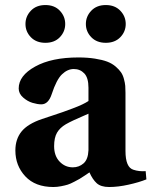

<svg xmlns="http://www.w3.org/2000/svg" viewBox="-20 -730 601 762"><path d="M194.8 -149.9Q194.8 -111.3 216.6 -88.6Q238.3 -65.9 269 -65.9Q293.5 -65.9 311.5 -81.5Q329.6 -97.2 331.1 -133.8V-278.8Q323.7 -275.4 305.7 -267.6Q287.6 -259.8 271.2 -252.2Q254.9 -244.6 241.2 -236.8Q217.8 -223.1 206.3 -203.4Q194.8 -183.6 194.8 -149.9ZM41 -132.8Q41 -177.7 65.4 -208Q89.8 -238.3 147 -257.8Q156.2 -260.7 186.3 -270.8Q216.3 -280.8 231 -285.9Q245.6 -291 268.3 -299.6Q291 -308.1 305.9 -315.2Q320.8 -322.3 331.1 -329.1V-381.8Q331.1 -421.4 314.5 -438.7Q297.9 -456.1 272.9 -456.1Q248 -456.1 226.1 -435.1Q204.1 -414.1 185.1 -356Q171.9 -315.9 144 -315.9Q128.9 -315.9 109.1 -321.8Q89.4 -327.6 71.8 -343Q54.2 -358.4 54.2 -378.9Q54.2 -429.7 119.4 -465.8Q184.6 -502 291 -502Q327.6 -502 356.9 -497.3Q386.2 -492.7 405.5 -485.4Q424.8 -478 438.7 -466.1Q452.6 -454.1 460.2 -443.1Q467.8 -432.1 471.9 -416.5Q476.1 -400.9 477.1 -389.2Q478 -377.4 478 -361.8V-130.9Q478 -65.4 509.8 -56.2Q532.2 -48.8 558.1 -50.8L561 -18.1Q531.7 -6.3 490.2 2.9Q448.7 12.2 413.1 12.2Q380.4 12.2 363.8 -2.9Q347.2 -18.1 335 -45.9Q334 -44.9 317.4 -33.9Q300.8 -22.9 295.7 -20Q290.5 -17.1 274.9 -8.8Q259.3 -0.5 249 2.7Q238.8 5.9 222.9 9Q207 12.2 191.9 12.2Q120.1 12.2 80.6 -30Q41 -72.3 41 -132.8ZM102.5 -582.3Q81.1 -604.5 81.1 -634.8Q81.1 -665 102.5 -687.5Q124 -710 160.2 -710Q196.3 -710 217.5 -687.5Q238.8 -665 238.8 -634.8Q238.8 -604.5 217.5 -582.3Q196.3 -560.1 160.2 -560.1Q124 -560.1 102.5 -582.3ZM342.3 -582.3Q320.8 -604.5 320.8 -634.8Q320.8 -665 342.3 -687.5Q363.8 -710 399.9 -710Q436 -710 457.5 -687.5Q479 -665 479 -634.8Q479 -604.5 457.5 -582.3Q436 -560.1 399.9 -560.1Q363.8 -560.1 342.3 -582.3Z"/></svg>

Font: Linguistics Pro
Style: Bold
Weight: 700
Designer: Stefan Peev, Context Ltd
Foundry: Stefan Peev, Context Ltd
Version: Version 001.000